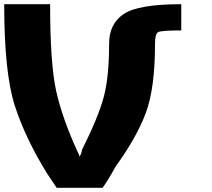

<svg xmlns="http://www.w3.org/2000/svg" viewBox="-20 -895 1009 915"><path d="M718.8 -687.5Q718.8 -476.6 675.8 -359.4Q632.8 -242.2 531.2 -101.6Q492.2 -31.2 468.8 0H250Q234.4 -23.4 203.1 -70.3Q101.6 -234.4 50.8 -390.6Q0 -546.9 0 -875H218.8Q218.8 -589.8 248 -460Q277.3 -330.1 349.6 -171.9Q357.4 -158.2 359.4 -148.4Q369.1 -166 371.1 -181.6Q449.2 -337.9 474.6 -433.6Q500 -529.3 500 -687.5Q500 -781.2 569.3 -828.1Q638.7 -875 843.8 -875V-750Q750 -750 734.4 -742.2Q718.8 -734.4 718.8 -687.5Z"/></svg>

Font: CraftyPE
Style: Regular
Weight: 400
Designer: Erek Butcher
Foundry: Haunted Coop
Version: Version 0.018;April 4, 2024;FontCreator 15.0.0.2962 64-bit